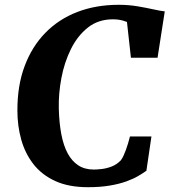

<svg xmlns="http://www.w3.org/2000/svg" viewBox="-20 -772 706 800"><path d="M346.5 8Q266 8 210 -17.8Q154 -43.5 119.2 -88.2Q84.5 -133 68.5 -190.2Q52.5 -247.5 52.5 -310.5Q52 -414.5 82.5 -496.2Q113 -578 169 -635.2Q225 -692.5 302.5 -722.2Q380 -752 474.5 -752Q515.5 -752 552.8 -745.8Q590 -739.5 619.2 -733Q648.5 -726.5 666.5 -724.5L636.5 -531.5H525.5L509 -680.5Q501.5 -683.5 492.8 -686Q484 -688.5 473.8 -690Q463.5 -691.5 450.5 -691.5Q389.5 -691.5 346.2 -657.2Q303 -623 275.5 -567.5Q248 -512 235.8 -446.8Q223.5 -381.5 225 -320Q226.5 -260 235.5 -212.8Q244.5 -165.5 262 -133Q279.5 -100.5 306.2 -83Q333 -65.5 371 -65.5Q384 -65.5 403.8 -67.8Q423.5 -70 444.8 -78Q466 -86 483.5 -104Q489.5 -112 494.8 -123.5Q500 -135 504.8 -148Q509.5 -161 513.8 -175.2Q518 -189.5 521.5 -203.5H611L590 -60.5Q576 -50.5 555.5 -38.5Q535 -26.5 506 -16Q477 -5.5 437.5 1.2Q398 8 346.5 8Z"/></svg>

Font: Merriweather Light 18pt ExtraBold
Style: Italic
Weight: 800
Italic angle: -7.8°
Version: Version 2.101